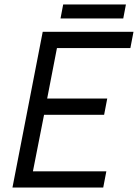

<svg xmlns="http://www.w3.org/2000/svg" viewBox="-20 -843 620 863"><path d="M580 -700 566 -627H236L192 -400H462L448 -327H178L128 -73H458L444 0H36L172 -700ZM546 -823 534 -760H252L264 -823Z"/></svg>

Font: MedMera Sans
Style: Italic
Weight: 400
Italic angle: -11°
Designer: Kasper Nordkvist
Foundry: UNCUT.wtf
Version: Version 1.300